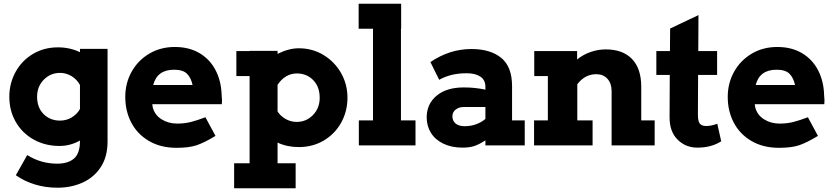

<svg xmlns="http://www.w3.org/2000/svg" viewBox="-20 -780 4478 1030"><path d="M557 -518V-21Q557 61 520.5 116.5Q484 172 423 199.5Q362 227 288 227Q224 227 167 209.5Q110 192 65 160L126 52Q200 98 287 98Q345 98 377 70.5Q409 43 409 -24V-26Q357 3 299 3Q222 3 160.5 -31.5Q99 -66 64.5 -126Q30 -186 30 -261Q30 -333 63.5 -394Q97 -455 156.5 -490.5Q216 -526 291 -526Q355 -526 409 -500V-518ZM409 -195V-324Q393 -354 364 -371.5Q335 -389 302 -389Q251 -389 215 -352.5Q179 -316 179 -261Q179 -203 214 -168Q249 -133 302 -133Q336 -133 364.5 -150Q393 -167 409 -195Z M1171 -242 1170 -221H797L799 -206Q809 -164 846 -140.5Q883 -117 930 -117Q970 -117 1003.5 -125.5Q1037 -134 1082 -151L1136 -51Q1075 -14 1034 -0.5Q993 13 927 13Q842 13 779.5 -23.5Q717 -60 684.5 -122Q652 -184 652 -260Q652 -334 686 -395Q720 -456 780.5 -492Q841 -528 918 -528Q995 -528 1051 -494.5Q1107 -461 1137 -402.5Q1167 -344 1169 -270Q1171 -252 1171 -242ZM1013 -324Q1005 -362 983.5 -384Q962 -406 914 -406Q823 -406 802 -324Z M1844 -256Q1844 -183 1810.5 -122.5Q1777 -62 1717.5 -26.5Q1658 9 1583 9Q1520 9 1469 -15V96H1566V230H1236V96H1319V-372H1248V-506H1319V-507H1469V-491Q1529 -521 1583 -521Q1656 -521 1715.5 -485Q1775 -449 1809.5 -388.5Q1844 -328 1844 -256ZM1695 -255Q1695 -315 1660 -350.5Q1625 -386 1572 -386Q1541 -386 1514.5 -370Q1488 -354 1469 -325V-182Q1485 -157 1512.5 -141.5Q1540 -126 1572 -126Q1623 -126 1659 -163Q1695 -200 1695 -255Z M2131 -134H2209V0H1905V-134H1981V-626H1904V-760H2132V-626H2131Z M2795 -134V0H2584V-27Q2550 -5 2524 3.5Q2498 12 2462 12Q2403 12 2359 -9Q2315 -30 2292 -67Q2269 -104 2269 -150Q2269 -222 2322 -266.5Q2375 -311 2468 -311Q2529 -311 2584 -299V-314Q2584 -351 2557 -369Q2530 -387 2484 -387Q2440 -387 2404.5 -378.5Q2369 -370 2336 -352L2289 -447Q2392 -517 2509 -517Q2611 -517 2669 -469.5Q2727 -422 2727 -318V-134ZM2473 -103Q2506 -103 2534.5 -113.5Q2563 -124 2584 -142V-206H2467Q2443 -206 2425 -192.5Q2407 -179 2407 -156Q2407 -132 2424 -117.5Q2441 -103 2473 -103Z M3492 -134V0H3261V-291Q3261 -333 3238.5 -357.5Q3216 -382 3179 -382Q3118 -382 3077 -328V-134H3159V0H2845V-134H2919V-372H2846V-506H3076V-461Q3108 -487 3148 -501Q3188 -515 3230 -515Q3321 -515 3370.5 -463.5Q3420 -412 3420 -315V-134Z M3849 -22Q3796 12 3721 12Q3658 12 3614.5 -31.5Q3571 -75 3572 -154L3573 -378H3501V-506H3574L3575 -627L3727 -699L3726 -506H3827V-378H3725L3724 -164Q3724 -129 3734.5 -116.5Q3745 -104 3767 -104Q3784 -104 3799 -107.5Q3814 -111 3828 -116Z M4403 -242 4402 -221H4029L4031 -206Q4041 -164 4078 -140.5Q4115 -117 4162 -117Q4202 -117 4235.5 -125.5Q4269 -134 4314 -151L4368 -51Q4307 -14 4266 -0.5Q4225 13 4159 13Q4074 13 4011.5 -23.5Q3949 -60 3916.5 -122Q3884 -184 3884 -260Q3884 -334 3918 -395Q3952 -456 4012.5 -492Q4073 -528 4150 -528Q4227 -528 4283 -494.5Q4339 -461 4369 -402.5Q4399 -344 4401 -270Q4403 -252 4403 -242ZM4245 -324Q4237 -362 4215.5 -384Q4194 -406 4146 -406Q4055 -406 4034 -324Z"/></svg>

Font: Arvo
Style: Bold
Weight: 700
Designer: Anton Koovit (Cyrillic Expansion: Cyreal)
Foundry: Anton Koovit, Yassin Baggar
Version: Version 3.000